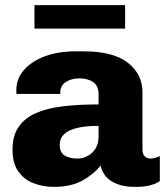

<svg xmlns="http://www.w3.org/2000/svg" viewBox="-20 -722 659 752"><path d="M191 10Q150 10 112.5 -4Q75 -18 52 -50Q29 -82 29 -136Q29 -190 52.5 -224.5Q76 -259 119.5 -278.5Q163 -298 225.5 -305.5Q288 -313 366 -313V-352Q366 -386 345 -400.5Q324 -415 291 -415Q259 -415 237.5 -400.5Q216 -386 216 -360V-354H45Q44 -357 44 -361.5Q44 -366 44 -370Q44 -413 73 -447Q102 -481 154.5 -501Q207 -521 278 -521H307Q424 -521 481 -476Q538 -431 538 -361V-137Q538 -117 548 -109Q558 -101 569 -101Q578 -101 587.5 -103.5Q597 -106 606 -111V-13Q593 -3 569.5 3.5Q546 10 510 10Q468 10 439.5 -1Q411 -12 395 -30.5Q379 -49 374 -74Q348 -40 303 -15Q258 10 191 10ZM283 -101Q304 -101 323 -111Q342 -121 354 -140Q366 -159 366 -186V-229Q314 -229 280.5 -220.5Q247 -212 230.5 -196Q214 -180 214 -155Q214 -124 234 -112.5Q254 -101 283 -101ZM115 -610V-702H470V-610Z"/></svg>

Font: Chivo Medium ExtraBold
Style: Regular
Weight: 800
Version: Version 2.002